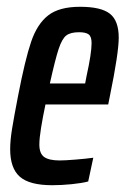

<svg xmlns="http://www.w3.org/2000/svg" viewBox="-20 -538 370 566"><path d="M10 -98Q10 -124 15.5 -158Q21 -192 33 -254Q54 -363 72 -415.5Q90 -468 122.5 -493Q155 -518 216 -518Q278 -518 304 -497.5Q330 -477 330 -427Q330 -382 304 -255L299 -230H114Q106 -192 101 -161Q96 -130 96 -112Q96 -85 110.5 -75Q125 -65 156 -65Q171 -65 202 -67.5Q233 -70 255 -73L240 -3Q221 2 191 5Q161 8 134 8Q67 8 38.5 -17Q10 -42 10 -98ZM231 -292 235 -313Q250 -381 250 -411Q250 -430 241.5 -436.5Q233 -443 213 -443Q188 -443 175.5 -433.5Q163 -424 153 -394Q143 -364 127 -292Z"/></svg>

Font: Saira Ultra Condensed SemiBold
Style: Italic
Weight: 600
Width: 1
Italic angle: -12°
Designer: Hector Gatti with collaboration of the Omnibus-Type team
Foundry: Omnibus-Type
Version: Version 1.001; ttfautohint (v1.8)